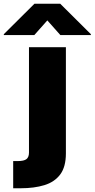

<svg xmlns="http://www.w3.org/2000/svg" viewBox="-116 -797 503 1021"><path d="M38.1 -545.9H234.4V18.6Q234.4 90.3 204.3 130.6Q174.3 170.9 120.1 187.5Q65.9 204.1 -5.9 204.1H-45.9V59.6H-23.4Q12.2 59.6 25.1 48.8Q38.1 38.1 38.1 14.6ZM205.1 -610.4 135.7 -688.5 66.4 -610.4H-95.7V-615.2L67.4 -777.3H204.1L367.2 -615.2V-610.4Z"/></svg>

Font: Inter Tight Black
Style: Regular
Weight: 900
Designer: Rasmus Andersson
Foundry: rsms
Version: Version 3.004; ttfautohint (v1.8.4.7-5d5b)